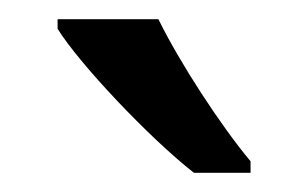

<svg xmlns="http://www.w3.org/2000/svg" viewBox="-20 -786 321 200"><path d="M145 -766H40V-756C63 -719 136 -642 182 -606H241V-618C210 -655 167 -721 145 -766Z"/></svg>

Font: Noto Sans Elbasan
Style: Regular
Weight: 400
Designer: Monotype Design Team
Foundry: Monotype Imaging Inc.
Version: Version 2.004